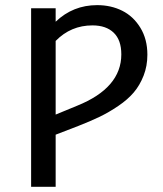

<svg xmlns="http://www.w3.org/2000/svg" viewBox="-20 -721 629 741"><path d="M355 -701.2Q408.2 -701.2 451.4 -679.7Q494.6 -658.2 521.7 -614Q548.8 -569.8 548.8 -509.8Q548.8 -466.3 534.2 -429Q519.5 -391.6 496.3 -364.3Q473.1 -336.9 436.8 -312.3Q400.4 -287.6 365 -270.5Q329.6 -253.4 282.2 -234.9L194.8 -201.2V0H100.1V-689H194.8V-637.2Q261.7 -701.2 355 -701.2ZM277.8 -313Q448.2 -381.8 448.2 -511.2Q448.2 -566.4 418.9 -594.7Q389.6 -623 336.9 -623Q253.4 -623 194.8 -563V-278.8Z"/></svg>

Font: FiraGO
Style: Regular
Weight: 400
Designer: bBox Type
Foundry: bBox Type GmbH
Version: Version 1.001;PS 001.001;hotconv 1.0.88;makeotf.lib2.5.64775